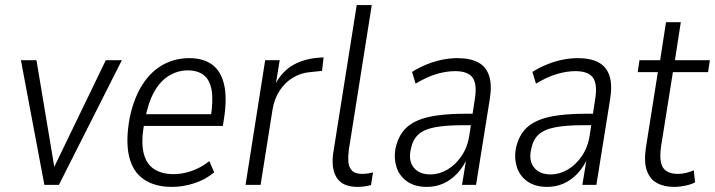

<svg xmlns="http://www.w3.org/2000/svg" viewBox="-20 -725 2804 753"><path d="M154 0 62 -489H123L198 -40H178L395 -489H458L211 0Z M655 8Q587 8 543.5 -22Q500 -52 486 -113Q472 -174 489 -265Q506 -343 539.5 -394.5Q573 -446 620 -471.5Q667 -497 722 -497Q777 -497 811.5 -472Q846 -447 858.5 -395Q871 -343 859 -263L854 -231H529L537 -277H824L806 -261Q817 -330 810 -371Q803 -412 779 -430.5Q755 -449 716 -449Q678 -449 643.5 -428.5Q609 -408 585 -365.5Q561 -323 549 -257L545 -238Q533 -169 543 -126Q553 -83 583.5 -62.5Q614 -42 662 -42Q694 -42 730 -54Q766 -66 801 -93L820 -49Q785 -20 741 -6Q697 8 655 8Z M943 0 1020 -489H1077L1060 -385H1055Q1080 -438 1121.5 -465Q1163 -492 1222 -498L1249 -500L1243 -447L1195 -442Q1160 -439 1129 -420.5Q1098 -402 1077 -370Q1056 -338 1049 -296L1002 0Z M1382 8Q1323 8 1300 -29Q1277 -66 1288 -132L1379 -705H1438L1348 -137Q1345 -114 1346 -92.5Q1347 -71 1359.5 -57Q1372 -43 1400 -43Q1412 -43 1424.5 -45Q1437 -47 1443 -49L1435 1Q1417 5 1405.5 6.5Q1394 8 1382 8Z M1654 8Q1607 8 1576.5 -13.5Q1546 -35 1535 -70Q1524 -105 1531 -142Q1542 -194 1573 -223.5Q1604 -253 1660.5 -266Q1717 -279 1805 -279H1844L1837 -234H1797Q1727 -234 1684 -225.5Q1641 -217 1619.5 -196.5Q1598 -176 1591 -139Q1581 -95 1602.5 -68Q1624 -41 1668 -41Q1702 -41 1734 -59.5Q1766 -78 1790 -113Q1814 -148 1821 -196L1842 -335Q1852 -395 1833.5 -420.5Q1815 -446 1765 -446Q1731 -446 1693 -435Q1655 -424 1610 -397L1596 -443Q1625 -461 1655 -473Q1685 -485 1715 -491Q1745 -497 1773 -497Q1824 -497 1855 -480.5Q1886 -464 1898 -428.5Q1910 -393 1901 -337L1847 0H1792L1810 -110H1815Q1798 -71 1773 -44.5Q1748 -18 1718 -5Q1688 8 1654 8Z M2126 8Q2079 8 2048.5 -13.5Q2018 -35 2007 -70Q1996 -105 2003 -142Q2014 -194 2045 -223.5Q2076 -253 2132.5 -266Q2189 -279 2277 -279H2316L2309 -234H2269Q2199 -234 2156 -225.5Q2113 -217 2091.5 -196.5Q2070 -176 2063 -139Q2053 -95 2074.5 -68Q2096 -41 2140 -41Q2174 -41 2206 -59.5Q2238 -78 2262 -113Q2286 -148 2293 -196L2314 -335Q2324 -395 2305.5 -420.5Q2287 -446 2237 -446Q2203 -446 2165 -435Q2127 -424 2082 -397L2068 -443Q2097 -461 2127 -473Q2157 -485 2187 -491Q2217 -497 2245 -497Q2296 -497 2327 -480.5Q2358 -464 2370 -428.5Q2382 -393 2373 -337L2319 0H2264L2282 -110H2287Q2270 -71 2245 -44.5Q2220 -18 2190 -5Q2160 8 2126 8Z M2624 8Q2584 8 2556 -7.5Q2528 -23 2516.5 -57Q2505 -91 2513 -145L2560 -442H2481L2488 -489H2569L2592 -638H2650L2627 -489H2764L2757 -442H2619L2573 -153Q2564 -93 2580 -68Q2596 -43 2639 -43Q2655 -43 2671 -47Q2687 -51 2701 -57L2706 -10Q2692 -2 2668.5 3Q2645 8 2624 8Z"/></svg>

Font: Nunito Sans 10pt Condensed Light
Style: Italic
Weight: 300
Width: 3
Italic angle: -9°
Designer: Vernon Adams
Foundry: Vernon Adams
Version: Version 3.101;gftools[0.9.27]